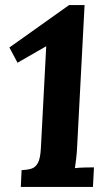

<svg xmlns="http://www.w3.org/2000/svg" viewBox="-20 -736 437 756"><path d="M313 -716 284 -164Q283 -137 280 -112Q277 -87 275 -74Q291 -76 315.5 -76.5Q340 -77 350 -77L346 0H62L65 -66Q88 -67 104 -72Q120 -77 129.5 -95Q139 -113 141 -153L162 -554L49 -489L17 -549L252 -716Z"/></svg>

Font: Lora Italic
Style: Italic
Weight: 400
Italic angle: -3°
Designer: Olga Karpushina, Alexei Vanyashin (Cyrillic)
Foundry: Cyreal
Version: Version 2.210; ttfautohint (v1.8.1.43-b0c9)